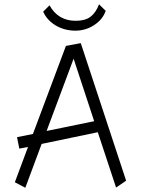

<svg xmlns="http://www.w3.org/2000/svg" viewBox="-20 -883 663 903"><path d="M335.9 -785.2Q253.4 -785.2 212.9 -857.9L183.1 -828.1Q201.2 -787.6 242.2 -763.2Q283.2 -738.8 335 -738.8Q382.3 -738.8 422.6 -764.9Q462.9 -791 477.1 -832L445.8 -862.8Q431.2 -823.7 406 -804.4Q380.9 -785.2 335.9 -785.2ZM359.9 -680.2 290 -667 134.8 -252.9 60.1 -237.8 70.8 -184.1 111.8 -191.9 49.8 -25.9 99.1 0 175.8 -206.1 439.9 -261.2 525.9 -1 573.2 -33.2ZM199.2 -267.1 326.2 -606.9 422.9 -313Z"/></svg>

Font: Comic Neue Angular
Style: Regular
Weight: 400
Designer: Craig Rozynski
Foundry: Craig Rozynski
Version: Version 2.003